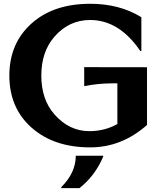

<svg xmlns="http://www.w3.org/2000/svg" viewBox="-20 -767 849 1012"><path d="M523.9 53.7V58.6Q481.4 159.2 398.9 224.6H302.7V219.7Q379.4 143.6 379.4 53.7ZM455.6 9.8Q263.2 9.8 146 -94.7Q29.3 -198.2 29.3 -368.7Q29.3 -539.1 147 -644Q262.7 -747.1 455.6 -747.1Q610.4 -747.1 725.1 -676.3V-498H719.7Q608.4 -661.6 455.1 -661.6Q343.3 -661.6 266.6 -573.2Q197.8 -494.1 197.8 -368.7Q197.8 -243.2 266.1 -165Q344.2 -75.7 451.2 -75.7Q532.7 -75.7 600.6 -114.3H598.6V-327.6H570.3Q497.1 -327.6 423.8 -313V-413.1L754.9 -412.6V-108.4Q621.6 9.8 455.6 9.8Z"/></svg>

Font: Classica
Style: Bold
Weight: 700
Designer: Wojciech Kalinowski "wmk69" (wmk69@o2.pl)
Foundry: Wojciech Kalinowski "wmk69" (wmk69@o2.pl)
Version: Version 2.1.1; 2021-05-14